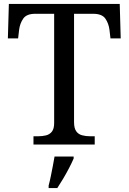

<svg xmlns="http://www.w3.org/2000/svg" viewBox="-20 -734 653 975"><path d="M150 0V-42H173Q195 -42 213.5 -46.5Q232 -51 243.5 -65.5Q255 -80 255 -109V-664H159Q115 -664 98 -639.5Q81 -615 77 -582L72 -539H20L25 -714H588L593 -539H541L536 -582Q532 -615 515 -639.5Q498 -664 453 -664H356V-114Q356 -83 367 -67.5Q378 -52 397 -47Q416 -42 438 -42H461V0ZM227 208Q233 186 238 161Q243 136 248 110.5Q253 85 257 61H354V71Q345 92 331 119Q317 146 301 173Q285 200 271 221H227Z"/></svg>

Font: Noto Serif Kannada
Style: Regular
Weight: 400
Designer: Universal Thirst, Indian Type Foundry and the Monotype Design Team
Foundry: Monotype Imaging Inc.
Version: Version 2.003